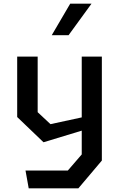

<svg xmlns="http://www.w3.org/2000/svg" viewBox="-20 -830 660 1050"><path d="M137 200H408.5L537 48V-520.5H427V-188L256 -151L186 -216.5V-520.5H74V-190L218 -52L427 -115.5V14.5L351 102.5H119.5ZM263 -637.5 364 -810H480.5L355 -637.5Z"/></svg>

Font: Monaspace Krypton Medium
Style: Regular
Weight: 500
Designer: Riley Cran & the Lettermatic Team
Foundry: Lettermatic
Version: Version 1.101 (Monaspace Krypton)